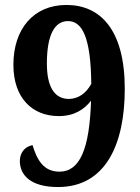

<svg xmlns="http://www.w3.org/2000/svg" viewBox="-20 -744 565 774"><path d="M214 10C405 10 483 -161 483 -386C483 -626 383 -724 248 -724C114 -724 34 -626 34 -483C34 -349 110 -276 217 -276C281 -276 320 -304 347 -338C341 -144 302 -52 220 -52C156 -52 130 -98 111 -159C76 -152 60 -124 60 -95C60 -40 101 10 214 10ZM257 -345C198 -346 169 -396 169 -488C169 -603 200 -659 254 -659C313 -659 346 -590 348 -406C328 -370 299 -346 257 -345Z"/></svg>

Font: Noto Serif Myanmar SemiCondensed
Style: Bold
Weight: 700
Width: 4
Designer: Ben Mitchell and the Monotype Design Team
Foundry: Monotype Imaging Inc.
Version: Version 2.106